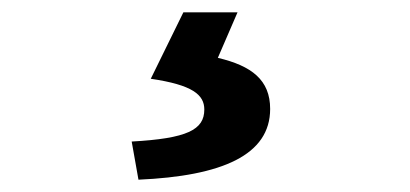

<svg xmlns="http://www.w3.org/2000/svg" viewBox="-20 -24 666 312"><path d="M205 268C341 262 419 228 419 153C419 106 389 83 334 70L366 -4H278L225 104C293 114 312 130 312 154C312 187 284 201 194 206Z"/></svg>

Font: Source Han Sans Old Style Bold
Style: Regular
Weight: 700
Designer: Ryoko NISHIZUKA (kana & ideographs); Paul D. Hunt (Latin, Greek & Cyrillic); Wenlong ZHANG (bopomofo); Sandoll Communica
Foundry: Adobe Systems Incorporated
Version: Version 1.004;PS 1.004;hotconv 1.0.81;makeotf.lib2.5.63406